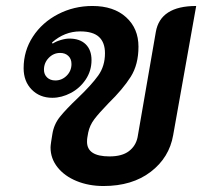

<svg xmlns="http://www.w3.org/2000/svg" viewBox="-20 -613 676 642"><path d="M149 -120Q149 -125 151 -139L155 -164Q160 -197 180.5 -222.5Q201 -248 240 -285Q286 -329 308.5 -360.5Q331 -392 331 -435Q331 -471 311 -489.5Q291 -508 248 -508Q196 -508 154 -471L156 -467Q166 -474 182.5 -479Q199 -484 212 -484Q247 -484 266.5 -465Q286 -446 286 -412Q286 -376 266.5 -347Q247 -318 216.5 -302Q186 -286 155 -286Q113 -286 86 -313.5Q59 -341 59 -385Q59 -443 90 -490.5Q121 -538 174 -565.5Q227 -593 289 -593Q360 -593 401.5 -555.5Q443 -518 443 -457Q443 -397 417 -356Q391 -315 343 -268Q311 -235 295.5 -214.5Q280 -194 275 -170L272 -153Q271 -148 271 -139Q271 -90 346 -90Q388 -90 411 -107.5Q434 -125 440 -154L501 -506Q516 -593 636 -593L559 -161Q546 -86 484 -38.5Q422 9 326 9Q277 9 236.5 -7.5Q196 -24 172.5 -53.5Q149 -83 149 -120ZM219 -399Q219 -416 208.5 -426Q198 -436 181 -436Q159 -436 143 -419.5Q127 -403 127 -380Q127 -364 137.5 -354Q148 -344 165 -344Q187 -344 203 -360Q219 -376 219 -399Z"/></svg>

Font: K2D
Style: Bold Italic
Weight: 700
Italic angle: -10°
Designer: Katatrad Aksorn Co.,Ltd.
Foundry: Cadson Demak Co.,Ltd.
Version: Version 1.000; ttfautohint (v1.6)